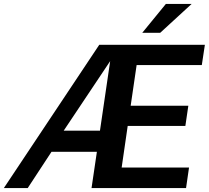

<svg xmlns="http://www.w3.org/2000/svg" viewBox="-56 -949 1054 969"><path d="M-36.5 0 445 -723H978L962.5 -620.5H633.5L603.5 -415.5H894.5L879.5 -313.5H588.5L558 -103.5H898L883 0H406L433 -183H204L84 0ZM265.5 -289.5H448.5L500 -640.5ZM781 -929H911L752.5 -783.5H662Z"/></svg>

Font: Public Sans SemiBold
Style: Italic
Weight: 600
Italic angle: -8°
Designer: The Public Sans project authors (U.S. Web Design System). Libre Franklin designed by Pablo Impallari and Rodrigo Fuenzal
Version: Version 1.007; ttfautohint (v1.8.1) -l 8 -r 50 -G 200 -x 14 